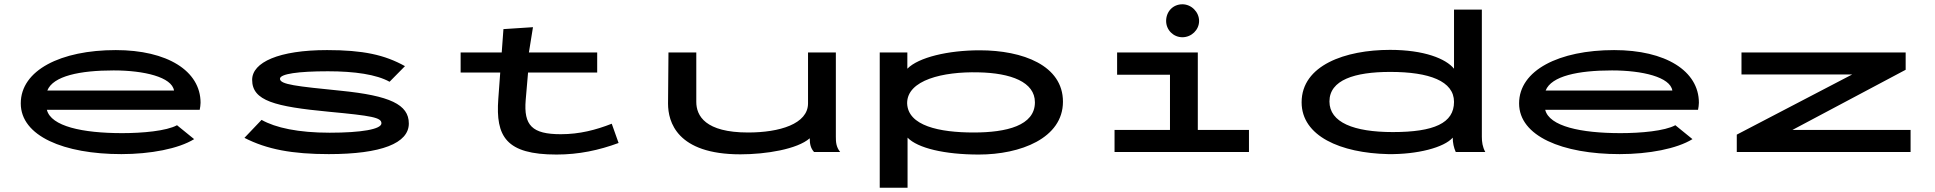

<svg xmlns="http://www.w3.org/2000/svg" viewBox="-20 -710 9040 897"><path d="M547 10C683 10 814 -15 887 -60L807 -125C758 -98 645 -88 551 -88C365 -88 218 -120 199 -197H913C915 -208 917 -219 917 -230C917 -379 761 -476 521 -476C264 -476 77 -382 77 -227C77 -74 279 10 547 10ZM201 -287C228 -355 353 -381 511 -381C653 -381 783 -350 793 -287Z M1516 10C1762 10 1890 -41 1890 -133C1890 -222 1801 -263 1573 -286C1365 -307 1288 -315 1288 -342C1288 -365 1374 -377 1512 -377C1637 -377 1739 -362 1800 -328L1872 -401C1777 -454 1676 -476 1508 -476C1283 -476 1158 -419 1158 -337C1158 -239 1264 -212 1516 -188C1718 -169 1762 -161 1762 -134C1762 -106 1667 -90 1520 -90C1374 -90 1267 -113 1202 -150L1122 -66C1227 -12 1346 10 1516 10Z M2132 -371H2317L2308 -248C2295 -72 2344 12 2580 12C2684 12 2778 -8 2870 -42L2838 -132C2764 -103 2688 -83 2600 -83C2466 -83 2426 -124 2436 -243L2447 -371H2770V-465H2451L2470 -583L2332 -574L2324 -465H2132Z M3439 11C3559 11 3705 -13 3763 -64C3763 -38 3767 -18 3783 0H3905C3886 -24 3885 -47 3885 -71V-465H3755V-227C3755 -131 3622 -91 3475 -91C3275 -91 3233 -169 3233 -234V-465H3103L3101 -226C3101 -141 3142 11 3439 11Z M4090 167H4220V-67C4267 -18 4393 12 4553 12C4747 12 4946 -64 4946 -235C4946 -404 4759 -475 4557 -475C4409 -475 4271 -442 4219 -389V-465H4090ZM4529 -91C4369 -91 4221 -122 4218 -228C4218 -336 4385 -376 4551 -372C4703 -369 4815 -327 4815 -232C4815 -123 4682 -91 4529 -91Z M5504 -536C5546 -536 5582 -570 5582 -612C5582 -654 5546 -690 5504 -690C5460 -690 5428 -656 5428 -612C5428 -570 5462 -536 5504 -536ZM5187 0H5815V-103H5576V-465H5199V-361H5446V-103H5187Z M6465 10C6602 12 6727 -21 6767 -67C6767 -43 6772 -20 6781 0H6919C6906 -24 6903 -47 6903 -71V-665H6773V-389C6735 -436 6633 -477 6474 -477C6265 -477 6061 -405 6061 -232C6061 -74 6243 5 6465 10ZM6487 -93C6305 -93 6191 -138 6191 -236C6191 -336 6308 -374 6475 -374C6658 -374 6773 -331 6773 -234C6773 -135 6680 -93 6487 -93Z M7547 10C7683 10 7814 -15 7887 -60L7807 -125C7758 -98 7645 -88 7551 -88C7365 -88 7218 -120 7199 -197H7913C7915 -208 7917 -219 7917 -230C7917 -379 7761 -476 7521 -476C7264 -476 7077 -382 7077 -227C7077 -74 7279 10 7547 10ZM7201 -287C7228 -355 7353 -381 7511 -381C7653 -381 7783 -350 7793 -287Z M8094 0H8906V-103H8354L8883 -384V-465H8116V-362H8633L8094 -81Z"/></svg>

Font: Inconsolata UltraExpanded
Style: Bold
Weight: 700
Width: 9
Monospace: yes
Designer: Raph Levien, Cyreal, Brenton Simpson
Foundry: Raph Levien, Cyreal, Google
Version: Version 3.100